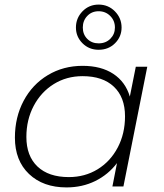

<svg xmlns="http://www.w3.org/2000/svg" viewBox="-20 -813 715 837"><path d="M622 -522 518 0H470L490 -102Q452 -52 395.5 -24Q339 4 270 4Q168 4 106.5 -54.5Q45 -113 45 -213Q45 -302 83 -373.5Q121 -445 188.5 -485.5Q256 -526 340 -526Q421 -526 474 -491Q527 -456 546 -392L572 -522ZM525 -306Q525 -389 476.5 -435Q428 -481 340 -481Q270 -481 214.5 -446.5Q159 -412 127 -351.5Q95 -291 95 -216Q95 -133 143.5 -87Q192 -41 280 -41Q350 -41 405.5 -75Q461 -109 493 -169.5Q525 -230 525 -306ZM311 -693Q311 -734 339.5 -763.5Q368 -793 410 -793Q452 -793 481 -763.5Q510 -734 510 -693Q510 -653 481.5 -624.5Q453 -596 410 -596Q368 -596 339.5 -624.5Q311 -653 311 -693ZM481 -693Q481 -723 460.5 -743.5Q440 -764 410 -764Q380 -764 360.5 -743.5Q341 -723 341 -693Q341 -663 360.5 -643.5Q380 -624 410 -624Q441 -624 461 -644Q481 -664 481 -693Z"/></svg>

Font: Idrija
Style: Italic
Weight: 300
Italic angle: -11.3°
Designer: Julieta Ulanovsky
Foundry: Julieta Ulanovsky
Version: Version 7.200